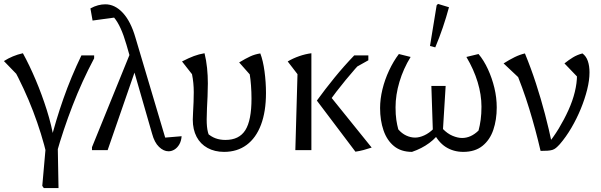

<svg xmlns="http://www.w3.org/2000/svg" viewBox="-27 -767 3070 981"><path d="M213 30Q186 -84 142 -199Q98 -314 36 -428L84 -361L-7 -455Q15 -469 39 -479Q63 -489 90 -495Q124 -433 155.5 -358.5Q187 -284 212 -205Q237 -126 249 -52L244 3ZM272 194H197L189 183L208 -32L268 -26ZM230 -40Q258 -152 297 -263Q336 -374 389 -484H454V-469Q392 -352 344 -228Q296 -104 261 20Z M675 -439 523 0H443V-15L645 -512ZM817 -64 901 -71Q899 -46 889 -29Q879 -12 864.5 -3Q850 6 834 6Q809 6 785.5 -16.5Q762 -39 750 -84L619 -539Q591 -636 556 -677L446 -662L435 -724Q455 -735 474 -740Q493 -745 511 -745Q560 -745 600.5 -701.5Q641 -658 665 -575Z M1118 9Q1070 9 1033.5 -11Q997 -31 977.5 -68Q958 -105 958 -156Q958 -170 959.5 -194.5Q961 -219 962 -246Q963 -273 963 -296Q963 -344 954 -388L903 -453Q938 -471 963.5 -480.5Q989 -490 1018 -495Q1027 -459 1031 -419.5Q1035 -380 1035 -341Q1035 -308 1033.5 -275.5Q1032 -243 1030.5 -213Q1029 -183 1029 -157Q1029 -137 1030.5 -121Q1032 -105 1035.5 -91.5Q1039 -78 1045 -65L1030 -88Q1051 -69 1074 -60.5Q1097 -52 1125 -52Q1195 -52 1226.5 -102Q1258 -152 1258 -263Q1258 -296 1255.5 -330Q1253 -364 1249 -387L1195 -448Q1228 -468 1252 -479Q1276 -490 1303 -494Q1317 -458 1324.5 -402.5Q1332 -347 1332 -292Q1332 -197 1306.5 -129.5Q1281 -62 1233 -26.5Q1185 9 1118 9Z M1789 8 1592 -253Q1634 -311 1682 -370Q1730 -429 1783 -484H1837V-470Q1786 -415 1739 -358Q1692 -301 1646 -237L1647 -292L1872 -13Q1851 -6 1830.5 -0.5Q1810 5 1789 8ZM1482 0 1493 -388 1443 -453Q1470 -469 1501.5 -480Q1533 -491 1564 -495V0ZM1764 -408 1810 -484H1855V-459Z M2340 9Q2290 9 2250.5 -16Q2211 -41 2183 -99L2235 -109Q2259 -84 2285.5 -73Q2312 -62 2334 -62Q2379 -62 2418 -100Q2425 -126 2429 -155.5Q2433 -185 2433 -222Q2433 -283 2413.5 -347.5Q2394 -412 2356 -476L2418 -491Q2445 -459 2466 -413.5Q2487 -368 2499 -318Q2511 -268 2511 -218Q2511 -155 2493.5 -103.5Q2476 -52 2438 -21.5Q2400 9 2340 9ZM2078 9Q2022 9 1986 -20.5Q1950 -50 1932.5 -101Q1915 -152 1915 -215Q1915 -261 1927 -310.5Q1939 -360 1961 -407Q1983 -454 2011 -491L2071 -476Q2034 -416 2014 -349Q1994 -282 1994 -219Q1994 -181 1998 -154.5Q2002 -128 2008 -106Q2026 -85 2048.5 -74.5Q2071 -64 2094 -64Q2116 -64 2141 -75.5Q2166 -87 2188 -109L2228 -103Q2205 -65 2166.5 -36.5Q2128 -8 2078 9ZM2235 -84 2185 -86 2177 -328H2250ZM2197 -525 2170 -532 2204 -740 2211 -747 2267 -730Q2253 -678 2235.5 -626.5Q2218 -575 2197 -525Z M2735 4Q2710 -104 2677 -211.5Q2644 -319 2598 -428L2630 -364L2546 -443Q2576 -462 2602.5 -475Q2629 -488 2655 -494Q2686 -419 2711.5 -340.5Q2737 -262 2757.5 -184Q2778 -106 2794 -29L2766 -24Q2800 -64 2828 -110.5Q2856 -157 2877.5 -204.5Q2899 -252 2910 -297.5Q2921 -343 2921 -382Q2921 -388 2921 -394Q2921 -400 2920 -407L2929 -368L2857 -443Q2878 -460 2900 -473.5Q2922 -487 2949 -494Q2968 -480 2976.5 -455Q2985 -430 2985 -397Q2985 -357 2973 -309Q2961 -261 2940.5 -211Q2920 -161 2892.5 -114Q2865 -67 2833 -30Q2822 -18 2813.5 -11Q2805 -4 2795 -1Q2785 2 2770.5 3Q2756 4 2735 4Z"/></svg>

Font: Piazzolla 24pt
Style: Regular
Weight: 400
Designer: Juan Pablo del Peral
Foundry: Huerta Tipografica
Version: Version 2.005